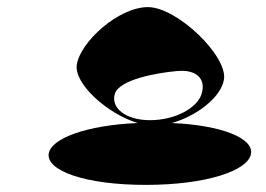

<svg xmlns="http://www.w3.org/2000/svg" viewBox="-20 -714 749 540"><path d="M117 -282C110 -234 219 -194 390 -194C560 -194 679 -234 686 -282C693 -325 604 -362 463 -368C532 -387 602 -440 610 -491C620 -557 478 -694 396 -694C314 -694 206 -597 196 -532C188 -478 282 -394 367 -368C224 -362 124 -325 117 -282ZM303 -450C315 -490 420 -509 476 -514C533 -520 560 -492 547 -450C535 -410 472 -376 402 -376C334 -376 291 -410 303 -450Z"/></svg>

Font: Ampere
Style: SCExtIta
Weight: 400
Version: Version 1